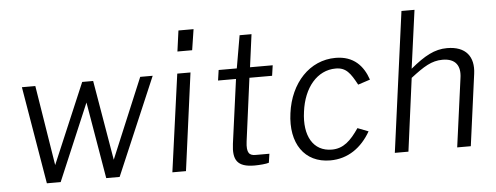

<svg xmlns="http://www.w3.org/2000/svg" viewBox="-50 -872 2613 1012"><g transform="rotate(-5 1257.0 -366.0)"><path d="M766 -516H700L523 -93L451 -516H393L213 -92L145 -516H74L161 0H234L406 -406L475 0H546Z M1002 -742H922L907 -632H985ZM966 -516H896L825 0H897Z M1393 -461 1401 -516H1281L1304 -689H1241L1211 -516H1115L1107 -461H1202L1156 -122C1145 -38 1167 2 1260 2C1285 2 1323 -1 1336 -6L1343 -53H1270C1238 -53 1221 -66 1229 -128L1273 -461Z M1734 -526C1597 -526 1493 -415 1472 -256C1450 -98 1524 10 1660 10C1755 10 1827 -43 1874 -125L1817 -147C1774 -84 1735 -46 1673 -46C1575 -46 1526 -131 1544 -258C1560 -384 1632 -470 1730 -470C1785 -470 1807 -438 1841 -375L1905 -396C1880 -470 1830 -526 1734 -526Z M2002 0H2074L2125 -386C2195 -440 2237 -467 2295 -467C2364 -467 2391 -427 2381 -362L2332 0H2404L2455 -379C2467 -468 2424 -526 2324 -526C2258 -526 2204 -496 2129 -434L2171 -742H2102Z"/></g></svg>

Font: United Sans Light
Style: Italic
Weight: 300
Italic angle: -8°
Designer: Pablo Impallari, Rodrigo Fuenzalida (Modified by Dan O. Williams)
Version: Version 1.000;PS 001.000;hotconv 1.0.88;makeotf.lib2.5.64775